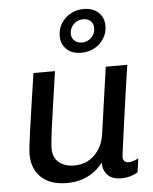

<svg xmlns="http://www.w3.org/2000/svg" viewBox="-55 -832 710 889"><g transform="rotate(-5 300.0 -388.0)"><path d="M220 10Q143 10 101 -30Q59 -70 59 -138Q59 -151 62 -177Q65 -203 71 -245.5Q77 -288 86.5 -353.5Q96 -419 110 -511H210Q197 -419 187.5 -356.5Q178 -294 173 -254.5Q168 -215 165.5 -192Q163 -169 163 -155Q163 -114 189.5 -91Q216 -68 262 -68Q318 -68 356 -105.5Q394 -143 402 -202L446 -511H546Q535 -437 524.5 -364.5Q514 -292 506 -232Q498 -172 492.5 -133.5Q487 -95 487 -87Q487 -75 494 -68Q501 -61 511 -61Q532 -61 559 -75L550 -11Q534 -1 515 4.5Q496 10 472 10Q431 10 410 -11.5Q389 -33 388 -70Q372 -48 348.5 -30Q325 -12 292.5 -1Q260 10 220 10ZM339 -585Q296 -585 271 -609Q246 -633 246 -670Q246 -704 262.5 -730Q279 -756 306.5 -771Q334 -786 367 -786Q410 -786 435.5 -762Q461 -738 461 -700Q461 -667 444.5 -641Q428 -615 400.5 -600Q373 -585 339 -585ZM346 -632Q371 -632 389.5 -649.5Q408 -667 408 -694Q408 -715 395 -727Q382 -739 361 -739Q335 -739 316.5 -721Q298 -703 298 -677Q298 -657 311.5 -644.5Q325 -632 346 -632Z"/></g></svg>

Font: Chivo Mono
Style: Italic
Weight: 400
Italic angle: -8.05°
Monospace: yes
Version: Version 1.008